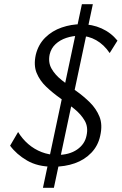

<svg xmlns="http://www.w3.org/2000/svg" viewBox="-20 -782 578 912"><path d="M232 10Q159 10 108.5 -19.5Q58 -49 28 -90L66 -155Q86 -122 114.5 -97.5Q143 -73 178 -59.5Q213 -46 251 -46Q309 -46 346 -71.5Q383 -97 391 -138Q400 -178 382.5 -208.5Q365 -239 333.5 -264.5Q302 -290 266 -315.5Q230 -341 199.5 -370Q169 -399 154 -435.5Q139 -472 150 -522Q162 -571 195 -603.5Q228 -636 273.5 -651.5Q319 -667 365 -667Q418 -667 462.5 -647Q507 -627 538 -589L501 -530Q474 -570 437 -591Q400 -612 357 -612Q325 -612 295 -602Q265 -592 244 -572.5Q223 -553 216 -524Q208 -486 224.5 -456.5Q241 -427 273 -401.5Q305 -376 340.5 -351Q376 -326 406.5 -296Q437 -266 452.5 -228Q468 -190 456 -137Q446 -90 414 -56.5Q382 -23 335.5 -6.5Q289 10 232 10ZM184 110 369 -762H421L236 110Z"/></svg>

Font: Ysabeau Infant
Style: Italic
Weight: 400
Italic angle: -12°
Designer: Christian Thalmann (Catharsis Fonts)
Version: Version 2.001;gftools[0.9.30]; featfreeze: ss01,ss02,lnum